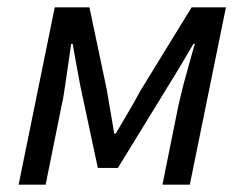

<svg xmlns="http://www.w3.org/2000/svg" viewBox="-20 -506 672 526"><path d="M31 0 130 -486H225L273 -258Q278 -228 283 -198.5Q288 -169 293 -140H297Q314 -169 331.5 -198.5Q349 -228 365 -258L505 -486H599L500 0H425L469 -218Q473 -234 478 -255.5Q483 -277 489.5 -299.5Q496 -322 502 -344.5Q508 -367 514 -386H510Q493 -357 475.5 -327.5Q458 -298 441 -271L303 -46H248L200 -271Q195 -298 189.5 -327.5Q184 -357 179 -386H175Q172 -367 169 -344.5Q166 -322 162.5 -299.5Q159 -277 156 -255.5Q153 -234 149 -218L105 0Z"/></svg>

Font: mr_Source Sans Pro
Style: Italic
Weight: 400
Italic angle: -11°
Designer: Paul D. Hunt
Foundry: Adobe Systems Incorporated
Version: Version 1.036;July 10, 2024;FontCreator 11.5.0.2430 64-bit